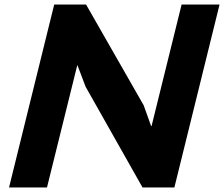

<svg xmlns="http://www.w3.org/2000/svg" viewBox="-20 -830 992 850"><path d="M752 0H611L359 -446L323 -541H322L188 0H20L220 -810H361L616 -364L649 -272H651L784 -810H952Z"/></svg>

Font: TypoPRO Sinkin Sans
Style: 700 Bold Italic
Weight: 700
Italic angle: -112°
Designer: Keith Bates
Foundry: K-Type
Version: Sinkin Sans (version 1.0)  by Keith Bates   •   © 2014   www